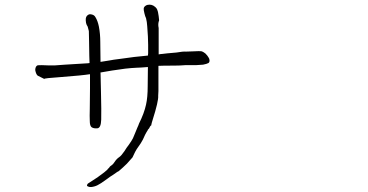

<svg xmlns="http://www.w3.org/2000/svg" viewBox="-20 -750 1540 803"><path d="M754.9 -477.5Q731.4 -475.6 709 -475.6Q658.2 -475.6 642.6 -474.6Q642.6 -465.8 642.6 -457Q642.6 -426.8 642.6 -419.9Q642.6 -396.5 642.6 -390.6Q642.6 -379.9 642.6 -369.1Q641.6 -359.4 641.6 -349.6Q643.6 -328.1 618.2 -248Q614.3 -236.3 612.3 -225.6Q612.3 -224.6 611.3 -224.6H610.4Q609.4 -223.6 607.4 -220.7Q606.4 -218.8 605.5 -216.8Q603.5 -211.9 600.6 -210Q597.7 -207 597.7 -205.1Q594.7 -201.2 592.8 -197.3Q590.8 -193.4 586.9 -186.5Q577.1 -163.1 568.4 -150.4Q546.9 -120.1 544.9 -114.3Q535.2 -92.8 534.2 -91.8Q521.5 -78.1 510.7 -65.4Q502.9 -57.6 493.2 -48.8Q478.5 -36.1 476.6 -34.2Q469.7 -31.2 463.9 -26.4Q459 -22.5 451.2 -17.6Q442.4 -12.7 429.7 -2.9Q417 5.9 403.3 15.6Q386.7 26.4 376 29.3Q359.4 34.2 351.6 31.2Q348.6 30.3 346.7 29.3Q342.8 27.3 343.8 25.4L344.7 22.5Q345.7 17.6 355.5 12.7Q366.2 5.9 380.9 -3.9Q387.7 -7.8 393.6 -12.7Q400.4 -17.6 404.3 -20.5Q411.1 -25.4 416 -29.3Q419.9 -33.2 422.9 -35.2Q425.8 -37.1 428.7 -40Q430.7 -43.9 433.6 -45.9Q436.5 -47.9 438.5 -51.8Q440.4 -54.7 445.3 -57.6Q453.1 -62.5 459 -72.3Q467.8 -85.9 478.5 -92.8Q487.3 -98.6 500 -117.2Q508.8 -131.8 519.5 -145.5Q531.2 -162.1 536.1 -171.9Q541 -182.6 547.9 -200.2Q551.8 -209 554.7 -216.8Q558.6 -224.6 561.5 -233.4Q583 -276.4 590.8 -312.5Q597.7 -342.8 597.7 -389.6Q598.6 -429.7 598.6 -469.7Q563.5 -466.8 552.7 -466.8Q529.3 -465.8 503.9 -462.9Q453.1 -455.1 449.2 -455.1Q405.3 -448.2 403.3 -447.3Q401.4 -447.3 400.4 -447.3Q401.4 -412.1 402.3 -365.2Q404.3 -284.2 403.3 -250Q402.3 -214.8 387.2 -213.4Q372.1 -211.9 363.3 -217.8Q355.5 -223.6 355.5 -244.1Q354.5 -263.7 355.5 -294.9Q356.4 -326.2 356.4 -381.8Q356.4 -424.8 356.4 -439.5Q355.5 -439.5 354.5 -439.5Q325.2 -434.6 234.4 -427.7Q164.1 -422.9 165 -419.9Q164.1 -419.9 163.1 -420.9Q138.7 -432.6 137.7 -433.6Q131.8 -438.5 128.9 -450.2Q126 -458 128.9 -466.8Q130.9 -473.6 136.7 -476.6Q139.6 -477.5 155.3 -477.5Q167 -477.5 179.7 -476.6Q200.2 -476.6 210.9 -476.6Q216.8 -476.6 251 -479.5L347.7 -485.4Q351.6 -486.3 354.5 -486.3Q353.5 -501 353.5 -515.6Q352.5 -549.8 352.5 -578.1Q352.5 -605.5 351.6 -620.1Q350.6 -626 346.7 -638.7Q341.8 -645.5 339.8 -654.3Q337.9 -666 338.9 -672.9Q340.8 -682.6 346.7 -686.5Q353.5 -692.4 363.3 -689.5Q374 -687.5 378.9 -678.7Q388.7 -663.1 393.6 -638.7Q399.4 -608.4 399.4 -574.2Q400.4 -538.1 400.4 -492.2Q400.4 -491.2 400.4 -491.2Q418.9 -494.1 437.5 -497.1Q451.2 -500 483.4 -503.9Q535.2 -510.7 541 -511.7Q575.2 -515.6 598.6 -517.6Q598.6 -522.5 599.6 -527.3Q599.6 -544.9 599.6 -562.5Q599.6 -580.1 598.6 -597.2Q597.7 -614.3 595.7 -640.6Q594.7 -658.2 590.8 -673.8Q586.9 -681.6 584 -694.3Q580.1 -710 581.1 -714.8Q582 -721.7 589.8 -726.6Q595.7 -730.5 605.5 -730.5Q613.3 -730.5 621.1 -726.6Q630.9 -720.7 634.8 -714.8Q637.7 -710.9 640.6 -700.2Q641.6 -695.3 643.6 -682.6Q645.5 -668.9 645.5 -665Q639.6 -650.4 643.6 -632.8V-527.3Q643.6 -525.4 643.6 -522.5Q653.3 -524.4 658.2 -524.4Q670.9 -526.4 717.8 -530.3Q745.1 -535.2 758.8 -534.2Q772.5 -534.2 787.1 -535.2Q801.8 -536.1 809.6 -536.1Q821.3 -536.1 824.2 -535.2Q830.1 -533.2 838.9 -526.4Q847.7 -517.6 851.6 -510.7Q856.4 -503.9 856.4 -497.1Q856.4 -489.3 851.6 -486.3Q844.7 -482.4 829.1 -479.5Q823.2 -478.5 798.8 -477.5Q787.1 -477.5 778.3 -477.5Q755.9 -477.5 754.9 -477.5ZM166 -418.9Q166 -419.9 165 -419.9Q165 -419.9 166 -418.9ZM166 -418.9Q167 -418.9 167 -418.9Q167 -418.9 166 -418.9Z"/></svg>

Font: ToneOZ-Zhuyin-Tsuipita-TC
Style: Regular
Weight: 400
Designer: ÂÆ£ÂøóÂáåJeffrey Xuan(jeffreyx@gmail.com, ToneOZ.com) ÈòøÂù§(cjkFonts)
Foundry: ToneOZ
Version: Version 0.240710